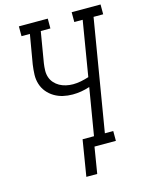

<svg xmlns="http://www.w3.org/2000/svg" viewBox="-129 -814 798 1040"><g transform="rotate(-15 269.5 -294.0)"><path d="M223 147 256 -55H320L364 -319Q340 -311 316 -307Q292 -303 268 -303Q240 -303 214 -309Q188 -315 165.5 -328.5Q143 -342 126.5 -362Q110 -382 102 -407.5Q94 -433 95 -460.5Q96 -488 100 -516L128 -680H81V-735H243V-680H189L160 -507Q157 -487 156.5 -467Q156 -447 162 -429Q168 -411 180.5 -397Q193 -383 209 -374Q225 -365 244.5 -360.5Q264 -356 284 -356Q306 -356 328.5 -360.5Q351 -365 373 -372L424 -680H377V-735H539V-680H485L381 -55H428V0H308L284 147Z"/></g></svg>

Font: Iosevka Slab Light Oblique
Style: Regular
Weight: 300
Italic angle: -9°
Monospace: yes
Designer: Belleve Invis
Foundry: Belleve Invis
Version: Version 11.1.1; ttfautohint (v1.8.3)